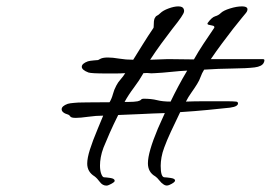

<svg xmlns="http://www.w3.org/2000/svg" viewBox="-20 -686 848 601"><path d="M313 -105Q301 -105 292.5 -116.5Q284 -128 276 -134Q253 -148 253 -174Q253 -191 261.5 -218Q270 -245 286 -283L303 -324Q281 -324 256 -320.5Q231 -317 217 -317Q203 -317 200 -321.5Q197 -326 194 -327Q173 -333 173 -344Q173 -354 192 -361Q199 -363 212 -364Q225 -365 225 -365Q225 -365 252.5 -365.5Q280 -366 323 -366Q330 -378 333.5 -391.5Q337 -405 344 -418Q349 -428 357.5 -437.5Q366 -447 372 -457Q356 -456 341.5 -456Q327 -456 314 -456Q266 -456 257 -459Q236 -467 236 -477Q236 -487 255 -494Q262 -496 274.5 -497Q287 -498 287 -498Q287 -498 294.5 -502Q302 -506 318 -506Q332 -506 353 -502.5Q374 -499 397 -499Q412 -523 427.5 -548Q443 -573 460 -598Q461 -599 461 -602Q461 -622 464 -628.5Q467 -635 471.5 -637Q476 -639 482 -645Q490 -653 507.5 -659.5Q525 -666 538 -666Q552 -666 555 -658Q557 -654 556 -649Q555 -644 547 -632Q539 -620 519 -595Q502 -573 484.5 -549Q467 -525 450 -499Q462 -499 477.5 -500Q493 -501 506 -501Q528 -501 546.5 -500.5Q565 -500 587 -500Q601 -525 617 -549Q633 -573 650 -598Q651 -599 651 -601Q651 -605 644.5 -606Q638 -607 633 -608.5Q628 -610 630 -614Q643 -632 653.5 -635Q664 -638 671 -645Q679 -653 700 -659.5Q721 -666 737 -666Q758 -666 754 -653Q753 -649 749.5 -645Q746 -641 737.5 -630.5Q729 -620 709 -595Q692 -573 674.5 -549.5Q657 -526 640 -501H803Q811 -501 805.5 -489.5Q800 -478 777 -475Q752 -472 707.5 -471.5Q663 -471 619 -468Q612 -457 608 -445.5Q604 -434 597 -423Q589 -410 579 -396Q569 -382 562 -368Q589 -369 613.5 -369Q638 -369 658 -369Q678 -369 693.5 -369Q709 -369 718 -368Q725 -368 725 -362Q725 -358 719.5 -354.5Q714 -351 700 -349Q672 -346 631.5 -342Q591 -338 544 -335Q528 -302 515 -274Q502 -246 494 -224Q488 -208 485.5 -193.5Q483 -179 483 -167Q483 -131 495 -131Q500 -131 514 -129Q528 -127 528 -121Q528 -115 510 -107Q501 -103 493 -108Q485 -113 478.5 -121.5Q472 -130 466 -134Q443 -147 443 -175Q443 -209 474 -283Q479 -294 484.5 -306.5Q490 -319 496 -332Q459 -331 421.5 -329Q384 -327 350 -326Q335 -296 323.5 -270Q312 -244 304 -224Q298 -208 295.5 -194Q293 -180 293 -168Q293 -152 297 -141.5Q301 -131 306 -131Q311 -131 325 -129Q339 -127 339 -120Q339 -115 321 -107Q319 -106 317 -105.5Q315 -105 313 -105ZM370 -367H384Q391 -367 398.5 -367.5Q406 -368 411 -369Q419 -371 421.5 -374Q424 -377 429 -377Q454 -377 471.5 -372.5Q489 -368 514 -368Q525 -391 538 -415.5Q551 -440 566 -465Q544 -464 515.5 -461Q487 -458 465 -457Q451 -456 447 -457Q443 -458 429 -457Q416 -434 399 -411.5Q382 -389 370 -367Z"/></svg>

Font: Vujahday Script
Style: Regular
Weight: 400
Designer: Robert E. Leuschke
Foundry: Robert E. Leuschke
Version: Version 1.010; ttfautohint (v1.8.3)